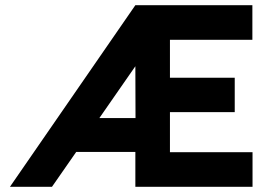

<svg xmlns="http://www.w3.org/2000/svg" viewBox="-20 -720 1066 740"><path d="M501.7 -700 18.3 0H180.3L273.7 -134.3H501.7V0H953.3V-133.3H635V-287.7H884.7V-420.3H635V-566.7H952.7V-700ZM501.7 -464.7 502.3 -265H363Z"/></svg>

Font: Unageo Variable
Style: Regular
Weight: 300
Designer: Richard Sepsi
Foundry: Richard Sepsi
Version: Version 2.200